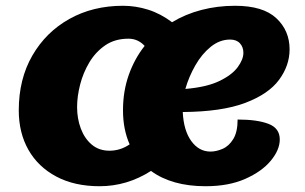

<svg xmlns="http://www.w3.org/2000/svg" viewBox="-20 -620 1058 665"><path d="M325 25Q238 25 175 -8.5Q112 -42 78.5 -101Q45 -160 45 -238Q45 -346 92 -427.5Q139 -509 220.5 -554.5Q302 -600 406 -600Q450 -600 493 -586.5Q536 -573 576 -543Q622 -571 677.5 -585.5Q733 -600 794 -600Q891 -600 937 -557Q983 -514 983 -449Q983 -393 946.5 -343.5Q910 -294 829 -263.5Q748 -233 613 -232Q616 -168 642.5 -131.5Q669 -95 709 -95Q729 -95 751 -104.5Q773 -114 788 -138.5Q803 -163 803 -206Q871 -206 910 -191Q949 -176 949 -137Q949 -101 918 -63.5Q887 -26 829.5 -0.5Q772 25 692 25Q633 25 585.5 11.5Q538 -2 503 -28Q420 25 325 25ZM359 -98Q397 -98 429 -120Q406 -172 406 -238Q406 -304 426 -360.5Q446 -417 481 -461Q458 -486 425 -486Q378 -486 344.5 -463Q311 -440 289.5 -404Q268 -368 257.5 -327Q247 -286 247 -249Q247 -209 260 -174.5Q273 -140 298 -119Q323 -98 359 -98ZM622 -312Q695 -318 739 -339Q783 -360 803 -387Q823 -414 823 -437Q823 -457 811 -470Q799 -483 777 -483Q741 -483 710 -458Q679 -433 656.5 -393.5Q634 -354 622 -312Z"/></svg>

Font: Lemon
Style: Regular
Weight: 400
Designer: Eduardo Rodriguez Tunni
Foundry: Eduardo Rodriguez Tunni
Version: Version 1.003; ttfautohint (v1.8.4.7-5d5b);gftools[0.9.24]